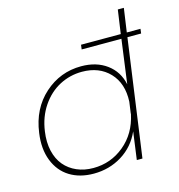

<svg xmlns="http://www.w3.org/2000/svg" viewBox="-109 -826 867 932"><g transform="rotate(-15 324.5 -360.0)"><path d="M648.9 -610.8 646 -587.9H577.1L509.8 -105L495.1 0H466.8L485.8 -139.2Q454.6 -68.8 391.1 -29.5Q327.6 9.8 249 9.8Q179.2 9.8 128.9 -21.2Q78.6 -52.2 55.2 -111.8Q31.7 -171.4 43 -250Q59.1 -368.2 138.2 -439Q217.3 -509.8 323.2 -509.8Q399.4 -509.8 451.2 -471.7Q502.9 -433.6 517.1 -367.2L546.9 -587.9H347.2L350.1 -610.8H549.8L566.9 -730H597.2L580.1 -610.8ZM71.8 -250Q64 -196.8 74.2 -152.6Q84.5 -108.4 109.4 -78.9Q134.3 -49.3 171.4 -33.2Q208.5 -17.1 253.9 -17.1Q341.8 -17.1 409.4 -73Q477.1 -128.9 497.1 -223.1V-227.1L504.9 -283.2Q509.3 -374.5 457.8 -428.7Q406.2 -482.9 319.8 -482.9Q259.3 -482.9 206.5 -455.1Q153.8 -427.2 117.7 -373.8Q81.5 -320.3 71.8 -250Z"/></g></svg>

Font: Human Sans ExtraLight
Style: Italic
Weight: 200
Italic angle: -8°
Designer: Tim Radville
Foundry: Continuum
Version: Version 1.000;FEAKit 1.0